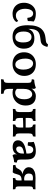

<svg xmlns="http://www.w3.org/2000/svg" viewBox="1442 -2196 999 3924"><g transform="rotate(90 1942.0 -234.5)"><path d="M430 -66Q404 -30 362 -10.5Q320 9 263 9Q202 9 150.5 -17Q99 -43 68 -95.5Q37 -148 37 -227Q37 -287 62 -342Q87 -397 136.5 -432Q186 -467 259 -467Q310 -467 350 -456.5Q390 -446 420 -424Q415 -395 413 -366.5Q411 -338 411 -304Q398 -298 380 -295.5Q362 -293 346 -293Q342 -351 318 -381.5Q294 -412 255 -412Q211 -412 185.5 -366.5Q160 -321 160 -242Q160 -196 175 -154Q190 -112 221 -85.5Q252 -59 299 -59Q331 -59 358 -71.5Q385 -84 406 -106Q415 -100 421.5 -89.5Q428 -79 430 -66Z M729 9Q654 9 601.5 -22.5Q549 -54 522.5 -123Q496 -192 496 -304Q496 -408 516.5 -475.5Q537 -543 572.5 -582Q608 -621 653 -639.5Q698 -658 745 -663Q794 -668 821 -673Q848 -678 862 -687.5Q876 -697 883 -714Q899 -715 914 -712Q929 -709 940 -702Q927 -654 911.5 -627Q896 -600 875 -586.5Q854 -573 826.5 -567.5Q799 -562 764 -559Q718 -554 681.5 -542.5Q645 -531 620.5 -505.5Q596 -480 583 -433.5Q570 -387 570 -312Q595 -380 644.5 -408.5Q694 -437 767 -437Q862 -437 918.5 -382.5Q975 -328 975 -223Q975 -150 945 -98Q915 -46 860 -18.5Q805 9 729 9ZM744 -47Q801 -47 824.5 -91.5Q848 -136 848 -207Q848 -270 834 -307.5Q820 -345 795 -362Q770 -379 737 -379Q688 -379 656.5 -339.5Q625 -300 625 -218Q625 -131 658 -89Q691 -47 744 -47Z M1288 9Q1214 9 1160 -20Q1106 -49 1077.5 -102Q1049 -155 1049 -226Q1049 -300 1080.5 -354Q1112 -408 1167 -437.5Q1222 -467 1291 -467Q1369 -467 1422.5 -437Q1476 -407 1504 -354Q1532 -301 1532 -232Q1532 -160 1501.5 -106Q1471 -52 1416.5 -21.5Q1362 9 1288 9ZM1300 -48Q1351 -48 1377 -94.5Q1403 -141 1403 -213Q1403 -276 1386 -320.5Q1369 -365 1341 -388Q1313 -411 1280 -411Q1228 -411 1203 -366Q1178 -321 1178 -253Q1178 -191 1193 -144.5Q1208 -98 1235 -73Q1262 -48 1300 -48Z M1600 245Q1600 227 1601.5 214Q1603 201 1606 191Q1633 189 1648 181Q1663 173 1668.5 153Q1674 133 1674 96V-307Q1674 -334 1669.5 -350Q1665 -366 1649.5 -374Q1634 -382 1601 -384Q1601 -398 1603 -410.5Q1605 -423 1611 -433Q1656 -435 1701.5 -445Q1747 -455 1771 -467Q1782 -463 1789.5 -451.5Q1797 -440 1797 -417Q1797 -399 1791 -380Q1785 -361 1775 -332L1797 -312V79Q1797 122 1806 145.5Q1815 169 1836.5 178.5Q1858 188 1892 191Q1896 201 1897 215Q1898 229 1898 245Q1882 244 1858.5 243.5Q1835 243 1808.5 242.5Q1782 242 1755 242Q1714 242 1669.5 242.5Q1625 243 1600 245ZM1873 9Q1849 9 1829 5Q1809 1 1785 -6V-93Q1803 -71 1824 -58Q1845 -45 1877 -45Q1896 -45 1918.5 -53Q1941 -61 1962 -81Q1983 -101 1996 -138Q2009 -175 2009 -233Q2009 -280 1997 -315.5Q1985 -351 1962.5 -372Q1940 -393 1908 -393Q1881 -393 1855.5 -375.5Q1830 -358 1813.5 -319Q1797 -280 1797 -215L1761 -319Q1776 -355 1788.5 -374.5Q1801 -394 1810 -404Q1821 -418 1840.5 -432.5Q1860 -447 1886.5 -457Q1913 -467 1945 -467Q2003 -467 2046 -444.5Q2089 -422 2113 -376Q2137 -330 2137 -258Q2137 -181 2104 -120.5Q2071 -60 2012 -25.5Q1953 9 1873 9Z M2524 3Q2524 -15 2525 -27.5Q2526 -40 2531 -51Q2560 -51 2573.5 -69Q2587 -87 2587 -138V-320Q2587 -371 2573.5 -389Q2560 -407 2531 -407Q2526 -418 2525 -431Q2524 -444 2524 -461Q2546 -460 2578.5 -459Q2611 -458 2646 -458Q2682 -458 2716 -459Q2750 -460 2772 -461Q2772 -444 2770.5 -431Q2769 -418 2765 -407Q2735 -407 2721 -389Q2707 -371 2707 -320V-138Q2707 -87 2721 -69Q2735 -51 2765 -51Q2769 -40 2770.5 -27.5Q2772 -15 2772 3Q2750 1 2716 0.5Q2682 0 2646 0Q2611 0 2578.5 0.5Q2546 1 2524 3ZM2206 3Q2206 -15 2207 -27.5Q2208 -40 2213 -51Q2243 -51 2257 -69Q2271 -87 2271 -138V-320Q2271 -371 2257 -389Q2243 -407 2213 -407Q2208 -418 2207 -431Q2206 -444 2206 -461Q2229 -460 2262.5 -459Q2296 -458 2332 -458Q2367 -458 2399.5 -459Q2432 -460 2454 -461Q2454 -444 2452.5 -431Q2451 -418 2447 -407Q2418 -407 2404.5 -389Q2391 -371 2391 -320V-138Q2391 -87 2404.5 -69Q2418 -51 2447 -51Q2451 -40 2452.5 -27.5Q2454 -15 2454 3Q2432 1 2399.5 0.5Q2367 0 2332 0Q2296 0 2262.5 0.5Q2229 1 2206 3ZM2386 -202V-259H2591V-209Q2563 -209 2525 -208.5Q2487 -208 2450 -206.5Q2413 -205 2386 -202Z M3162 9Q3147 3 3140 -10.5Q3133 -24 3133 -49Q3133 -60 3135 -75Q3137 -90 3141 -103L3144 -105Q3138 -83 3126 -62.5Q3114 -42 3097 -28Q3078 -12 3050 -2.5Q3022 7 2985 7Q2919 7 2883.5 -22Q2848 -51 2848 -103Q2848 -141 2866 -168.5Q2884 -196 2914 -215Q2944 -234 2979.5 -245.5Q3015 -257 3051.5 -263.5Q3088 -270 3119 -275Q3119 -309 3117.5 -329.5Q3116 -350 3111.5 -363.5Q3107 -377 3097 -387Q3086 -401 3071 -407.5Q3056 -414 3039 -414Q3009 -414 2991.5 -396Q2974 -378 2966 -351.5Q2958 -325 2956 -301Q2937 -301 2918 -302.5Q2899 -304 2886 -309Q2888 -336 2887 -367Q2886 -398 2880 -425Q2922 -445 2973 -456Q3024 -467 3068 -467Q3118 -467 3149.5 -455Q3181 -443 3198 -425Q3221 -402 3231 -363.5Q3241 -325 3241 -256V-160Q3241 -130 3245.5 -112.5Q3250 -95 3262.5 -88Q3275 -81 3301 -80Q3303 -66 3301.5 -51Q3300 -36 3294 -23Q3262 -22 3226.5 -13.5Q3191 -5 3162 9ZM3026 -65Q3047 -65 3068.5 -79Q3090 -93 3104.5 -121.5Q3119 -150 3119 -195V-226Q3091 -222 3064.5 -215.5Q3038 -209 3017.5 -198.5Q2997 -188 2985 -171Q2973 -154 2973 -127Q2973 -95 2989 -80Q3005 -65 3026 -65Z M3618 2Q3618 -12 3619.5 -27Q3621 -42 3624 -49Q3650 -50 3659.5 -61.5Q3669 -73 3669 -118V-431L3675 -400Q3660 -405 3645.5 -406.5Q3631 -408 3619 -408Q3568 -408 3547.5 -386.5Q3527 -365 3527 -325Q3527 -277 3556.5 -252.5Q3586 -228 3639 -228Q3647 -228 3653.5 -229Q3660 -230 3669 -232V-189H3585Q3532 -191 3489.5 -207.5Q3447 -224 3422.5 -254Q3398 -284 3398 -325Q3398 -360 3418.5 -391Q3439 -422 3487.5 -441.5Q3536 -461 3619 -461Q3646 -461 3677 -459.5Q3708 -458 3742 -458Q3765 -458 3796.5 -458.5Q3828 -459 3850 -460Q3850 -456 3849.5 -446.5Q3849 -437 3848.5 -427Q3848 -417 3845 -410Q3823 -408 3811 -402Q3799 -396 3794.5 -381.5Q3790 -367 3790 -337V-116Q3790 -76 3801 -63.5Q3812 -51 3845 -49Q3850 -32 3850 2Q3826 1 3796 0.5Q3766 0 3743 0Q3727 0 3704 0Q3681 0 3658 0.5Q3635 1 3618 2ZM3500 6Q3477 3 3452.5 2Q3428 1 3404 0.5Q3380 0 3359 0Q3356 -7 3354.5 -17.5Q3353 -28 3352 -37.5Q3351 -47 3351 -50Q3382 -53 3398 -63.5Q3414 -74 3421.5 -88.5Q3429 -103 3436 -117Q3445 -135 3460.5 -153Q3476 -171 3503 -183Q3530 -195 3573 -195H3669V-176Q3617 -176 3592 -162.5Q3567 -149 3556.5 -126.5Q3546 -104 3540 -77Q3531 -44 3524.5 -27Q3518 -10 3500 6Z"/></g></svg>

Font: Vollkorn SemiBold
Style: Regular
Weight: 600
Designer: Friedrich Althausen
Foundry: Friedrich Althausen
Version: Version 5.000